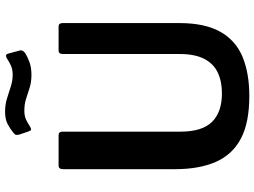

<svg xmlns="http://www.w3.org/2000/svg" viewBox="-143 -850 1003 757"><g transform="rotate(-90 358.5 -471.5)"><path d="M646 -265Q646 -166 612 -105Q578 -44 513.5 -17Q449 10 358 10Q254 10 191 -23Q128 -56 99 -121.5Q70 -187 70 -283V-724Q70 -742 84 -742H204Q218 -742 218 -726V-261Q218 -176 256.5 -137Q295 -98 369 -98Q416 -98 451 -114.5Q486 -131 505 -168Q524 -205 524 -264V-725Q524 -742 538 -742H633Q646 -742 646 -726V-265ZM528 -874Q514 -865 492.5 -857Q471 -849 442 -849Q414 -849 391.5 -856Q369 -863 348 -870Q327 -877 301 -877Q280 -877 266 -870.5Q252 -864 237 -854Q230 -850 226 -850.5Q222 -851 219 -860L206 -898Q205 -904 205 -908.5Q205 -913 212 -919Q229 -933 248 -943Q267 -953 297 -953Q324 -953 348.5 -945.5Q373 -938 396 -930.5Q419 -923 442 -923Q463 -923 478.5 -930Q494 -937 507 -946Q514 -950 519 -949Q524 -948 526 -939L538 -895Q541 -884 528 -874Z"/></g></svg>

Font: Libre Franklin Thin SemiBold
Style: Regular
Weight: 600
Version: Version 3.000